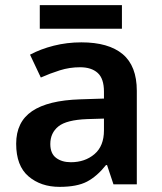

<svg xmlns="http://www.w3.org/2000/svg" viewBox="-20 -718 630 748"><path d="M297 -553Q403 -553 458 -507Q513 -461 513 -364V0H422L397 -75H393Q358 -31 319 -10.5Q280 10 212 10Q139 10 91 -31Q43 -72 43 -158Q43 -243 105 -285Q167 -327 292 -331L385 -334V-361Q385 -412 360.5 -434Q336 -456 292 -456Q251 -456 213 -444Q175 -432 139 -416L97 -505Q138 -527 189.5 -540Q241 -553 297 -553ZM320 -254Q239 -251 207.5 -225.5Q176 -200 176 -157Q176 -120 198.5 -103Q221 -86 256 -86Q311 -86 348 -117.5Q385 -149 385 -210V-256ZM455 -698V-606H135V-698Z"/></svg>

Font: Noto Sans Sora Sompeng SemiBold
Style: Regular
Weight: 600
Version: Version 2.101